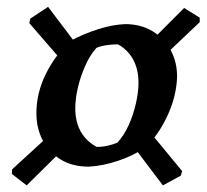

<svg xmlns="http://www.w3.org/2000/svg" viewBox="-20 -590 606 563"><path d="M240.2 -101.3Q191.7 -101.3 157.4 -122.6Q123 -143.8 104.8 -179.3Q86.7 -214.7 86.7 -258.1Q86.7 -317 114.3 -373Q142 -429 186.4 -470.1Q224.4 -490.5 266.9 -504.1Q309.5 -517.8 347.1 -519.3Q393.2 -519.3 427.6 -498.3Q462 -477.3 480.8 -442.3Q499.7 -407.3 499.2 -363.9Q497.3 -308.3 472 -252.8Q446.7 -197.3 407.9 -158.6Q372.7 -134.1 327.1 -118.8Q281.5 -103.4 240.2 -101.3ZM263.5 -159.2Q281.8 -159.2 297.9 -163.2Q313.9 -167.2 324.1 -171.7Q343.3 -192.1 357.2 -222.8Q371.1 -253.6 378.6 -287Q386.1 -320.5 386.1 -347.5Q386.1 -373.2 379.4 -394.4Q372.7 -415.6 359.1 -432.5Q345.4 -449.4 325.9 -460Q308 -460 290.7 -457.2Q273.3 -454.5 262.7 -449.5Q245 -430.1 230.9 -399.2Q216.8 -368.2 208.7 -334.5Q200.7 -300.7 200.7 -272.2Q200.7 -247 207.6 -225.3Q214.6 -203.6 228.8 -186.9Q242.9 -170.3 263.5 -159.2ZM14.6 -80.1 15.6 -93.5 158.8 -224.6 193 -179.6 58.2 -46.4ZM173.5 -398 66 -522.2 69 -535.6 121 -569.9 217.5 -442.4ZM426.6 -393.2 391.4 -437.7 519.9 -566.7 565.6 -538.2V-524.9ZM457.6 -46.4 360.1 -175.4 405.6 -219.9 514.1 -88.3 510.1 -74.9Z"/></svg>

Font: Labrada
Style: Italic
Weight: 400
Italic angle: -7°
Designer: Mercedes Jáuregui
Foundry: Omnibus-Type Team
Version: Version 1.000